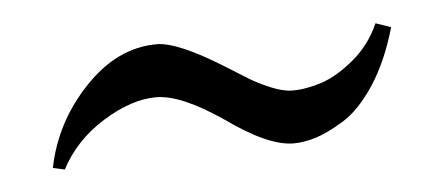

<svg xmlns="http://www.w3.org/2000/svg" viewBox="-27 -380 502 215"><g transform="rotate(-5 224.5 -272.5)"><path d="M25.9 -209Q36.1 -259.8 72.8 -298.3Q109.4 -336.9 153.8 -336.9Q177.2 -336.9 228 -305.2L253.9 -289.1Q262.7 -283.7 276.6 -277.8Q290.5 -272 300.8 -272Q316.4 -272 334 -277.8Q351.6 -283.7 370.6 -299.6Q389.6 -315.4 399.9 -338.9L417 -333Q406.2 -295.4 389.2 -269.5Q372.1 -243.7 353.8 -232.4Q335.4 -221.2 322 -217Q308.6 -212.9 296.9 -212.9Q268.6 -212.9 222.2 -246.1Q175.8 -277.8 147.9 -277.8Q120.1 -277.8 87.9 -257.8Q55.7 -237.8 39.1 -206.1Z"/></g></svg>

Font: Linux Biolinum G
Style: Regular
Weight: 400
Designer: Philipp H. Poll
Foundry: Philipp H. Poll
Version: Version 1.1.0 ; ttfautohint (v1.6)